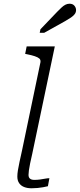

<svg xmlns="http://www.w3.org/2000/svg" viewBox="-20 -1007 428 1030"><path d="M197 -673Q199 -686 191 -693Q183 -700 166.5 -705.5Q150 -711 125 -716L115 -718L123 -758H274L153 -182Q146 -152 141.5 -130Q137 -108 135 -93Q133 -78 133 -69Q133 -55 141 -48.5Q149 -42 164 -42Q180 -42 194.5 -44Q209 -46 222 -48.5Q235 -51 245 -51L237 -8Q225 -5 211 -2.5Q197 0 181.5 1.5Q166 3 149 3Q127 3 110 -3.5Q93 -10 83 -24Q73 -38 73 -60Q73 -74 76 -93Q79 -112 84.5 -137.5Q90 -163 98 -199ZM287 -944Q300 -957 310 -966.5Q320 -976 330.5 -981.5Q341 -987 353 -987Q370 -987 379 -976.5Q388 -966 388 -953Q388 -941 381 -931.5Q374 -922 361.5 -913.5Q349 -905 330 -894L217 -831H193L197 -850Z"/></svg>

Font: Roboto Serif ExtraLight
Style: Italic
Weight: 250
Italic angle: -10°
Designer: Greg Gazdowicz
Foundry: Commercial Type
Version: Version 1.008